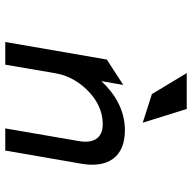

<svg xmlns="http://www.w3.org/2000/svg" viewBox="-20 -692 712 711"><g transform="rotate(90 335.5 -336.0)"><path d="M383 -672H250L328 -543L434 -509ZM586 -283C602 -378 563 -443 462 -443C385 -443 325 -404 280 -356L294 -437L200 -376L135 0H219L251 -187C260 -240 290 -283 322 -312C351 -339 391 -361 439 -361C493 -361 511 -325 502 -273L455 0H537Z"/></g></svg>

Font: Charger Monospace
Style: Regular
Weight: 400
Designer: Jasper
Foundry: Cannot Into Space Fonts
Version: Version 0.980